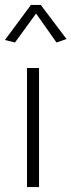

<svg xmlns="http://www.w3.org/2000/svg" viewBox="-40 -762 291 782"><path d="M119 0V-485H70V0ZM107 -707 190 -589 231 -603 126 -742H86L-20 -599L21 -589Z"/></svg>

Font: Catamaran Thin Thin
Style: Regular
Weight: 250
Version: Version 2.000